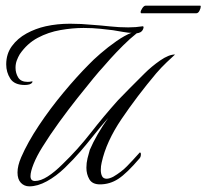

<svg xmlns="http://www.w3.org/2000/svg" viewBox="-20 -651 731 680"><path d="M84 9Q66 9 54 -3.5Q42 -16 42 -40Q42 -64 55 -94Q78 -147 118 -207Q158 -267 205.5 -324Q253 -381 295 -423Q309 -438 335.5 -461Q362 -484 392 -505Q422 -526 446 -535Q437 -534 415.5 -538Q394 -542 380 -544Q364 -546 336 -549Q308 -552 276 -552Q237 -552 194 -544.5Q151 -537 113.5 -517Q76 -497 50 -459Q44 -449 39.5 -437Q35 -425 35 -411Q35 -392 44.5 -376.5Q54 -361 78 -361Q82 -361 86 -361.5Q90 -362 94 -363Q95 -363 95 -362Q95 -356 84 -352Q80 -351 76 -350.5Q72 -350 68 -350Q31 -350 16.5 -372.5Q2 -395 2 -423Q2 -460 22 -487.5Q42 -515 74 -532.5Q106 -550 142 -558Q183 -567 228 -567Q248 -567 268 -566Q288 -565 308 -563Q337 -561 369.5 -557.5Q402 -554 434 -554Q448 -554 460.5 -555Q473 -556 486 -558Q491 -557 486 -546Q481 -535 464 -533Q440 -514 415.5 -489.5Q391 -465 371.5 -443.5Q352 -422 342 -410Q335 -403 311 -374Q287 -345 254.5 -304Q222 -263 189 -217.5Q156 -172 130 -130Q110 -98 99 -70.5Q88 -43 88 -27Q88 -10 104 -10Q124 -10 149 -26Q174 -42 202 -70Q255 -121 301 -180Q347 -239 398 -296Q419 -318 440 -339Q461 -360 483 -382L491 -390Q517 -416 547.5 -437Q578 -458 600 -458Q590 -449 570.5 -430.5Q551 -412 533 -391Q465 -310 410.5 -229.5Q356 -149 340 -75Q337 -63 337 -49Q337 -36 341.5 -27Q346 -18 358 -18Q367 -18 381 -25Q410 -42 430 -62.5Q450 -83 475 -111Q479 -111 479 -105Q479 -96 475 -91Q429 -37 399 -17.5Q369 2 334 2Q307 2 296.5 -16Q286 -34 286 -57Q286 -74 290 -90.5Q294 -107 298 -120Q309 -146 326 -175.5Q343 -205 363 -233Q335 -201 312 -172Q289 -143 265 -115Q241 -87 210 -57Q179 -27 146 -9Q113 9 84 9ZM481 -604Q478 -604 478 -608Q478 -613 484 -622Q490 -631 496 -631H689Q691 -631 691 -628Q691 -622 686.5 -613Q682 -604 675 -604Z"/></svg>

Font: Luxurious Script
Style: Regular
Weight: 400
Designer: Robert E. Leuschke
Foundry: Robert E. Leuschke
Version: Version 1.010; ttfautohint (v1.8.3)